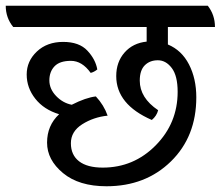

<svg xmlns="http://www.w3.org/2000/svg" viewBox="-56 -631 769 669"><path d="M529 -537V-476Q577 -456 602.5 -406.5Q628 -357 628 -292Q628 -155 539.5 -68.5Q451 18 315 18Q219 18 163.5 -28Q108 -74 108 -134Q108 -194 150 -233Q97 -249 67 -287Q37 -325 37 -371.5Q37 -418 72.5 -451.5Q108 -485 164 -485Q220 -485 248.5 -454.5Q277 -424 283 -389Q272 -380 260 -377Q230 -419 191 -419Q152 -419 134 -400Q116 -381 116 -351Q116 -321 139.5 -296.5Q163 -272 194 -266Q243 -291 278 -295Q306 -265 319 -228Q270 -223 230.5 -198Q191 -173 191 -132Q191 -91 219.5 -69Q248 -47 302 -47Q410 -47 486.5 -124.5Q563 -202 563 -311Q563 -367 542.5 -394Q522 -421 494 -421Q466 -421 448.5 -403.5Q431 -386 431 -350Q431 -290 495 -247Q490 -227 473 -213Q349 -267 349 -366Q349 -415 378 -448Q407 -481 455 -486V-537H-10Q-36 -569 -36 -611H668Q693 -579 693 -537Z"/></svg>

Font: Karma Medium
Style: Regular
Weight: 500
Designer: Joana Correia
Foundry: Indian Type Foundry
Version: Version 1.202;PS 1.0;hotconv 1.0.78;makeotf.lib2.5.61930; tt